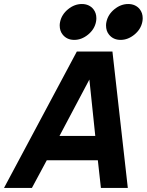

<svg xmlns="http://www.w3.org/2000/svg" viewBox="-74 -931 727 951"><path d="M559.1 0H425.8L410.6 -137.2H157.7L84 0H-54.2L306.6 -675.8H482.9ZM397.9 -257.8 368.7 -537.1 220.7 -257.8ZM523.4 -733.4Q486.8 -733.4 465.8 -759.8Q451.2 -777.8 451.2 -805.2Q451.2 -813.5 453.1 -822.3Q460.9 -859.4 492.7 -885.3Q524.4 -911.1 561 -911.1Q597.2 -911.1 618.2 -885.3Q632.8 -866.7 632.8 -840.8Q632.8 -831.5 630.9 -822.3Q623.5 -785.6 591.6 -759.5Q559.6 -733.4 523.4 -733.4ZM293.9 -733.4Q257.3 -733.4 236.3 -759.8Q221.7 -777.8 221.7 -805.2Q221.7 -813.5 223.6 -822.3Q231.4 -859.4 263.2 -885.3Q294.9 -911.1 331.5 -911.1Q367.7 -911.1 388.7 -885.3Q403.3 -866.7 403.3 -840.8Q403.3 -831.5 401.4 -822.3Q394 -785.6 362.1 -759.5Q330.1 -733.4 293.9 -733.4Z"/></svg>

Font: Cadman
Style: Bold Italic
Weight: 700
Italic angle: -12°
Designer: Paul James MIller
Foundry: High-Logic / Made with FontCreator
Version: Version 2.114;March 28, 2021;FontCreator 13.0.0.2683 64-bit